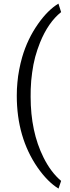

<svg xmlns="http://www.w3.org/2000/svg" viewBox="-20 -837 393 1082"><path d="M74.6 -297.7C74.6 -140.6 113.9 -5.5 191.9 107.3C229.7 161.2 269 201 309.8 225.7L324.4 182.4C285.6 149.6 252.4 105.3 224.7 49.4C176.8 -46.9 152.6 -160.7 152.6 -291.7L153.1 -334.5C154.2 -366.8 156.7 -398 161.2 -428.2C165.2 -458.4 170.8 -487.7 178.3 -515.9C185.9 -543.6 195 -570.8 205.5 -597C236.3 -673 276.1 -730.5 324.4 -768.8L309.3 -816.6C270 -792.9 231.7 -755.2 194.5 -702.3C154.7 -645.8 124.9 -583.4 104.8 -514.4C98.2 -491.2 92.7 -468 88.2 -444.3C83.6 -420.7 80.1 -396.5 78.1 -372.3C75.6 -347.6 74.6 -322.9 74.6 -297.7Z"/></svg>

Font: Vazir FD Light
Style: Regular
Weight: 300
Foundry: DejaVu fonts team - Redesigned by Saber Rastikerdar
Version: Version 21.10;October 20, 2019;FontCreator 12.0.0.2547 64-bi